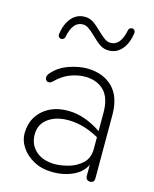

<svg xmlns="http://www.w3.org/2000/svg" viewBox="-111 -798 706 880"><g transform="rotate(15 242.0 -357.5)"><path d="M54 -135Q56 -203 104 -243.5Q152 -284 227 -282Q302 -280 379 -228L391 -220L383 -197L368 -205Q305 -238 242.5 -240.5Q180 -243 140 -215.5Q100 -188 100 -138Q100 -90 133.5 -60Q167 -30 224 -30Q252 -30 287.5 -39.5Q323 -49 351 -74Q379 -99 379 -144V-315Q379 -384 347.5 -417.5Q316 -451 261 -453Q225 -454 188 -440.5Q151 -427 119 -395Q107 -383 96.5 -385.5Q86 -388 83.5 -399.5Q81 -411 90 -422Q120 -459 168.5 -476Q217 -493 259 -492Q333 -490 377 -446Q421 -402 421 -315V-16Q421 -5 416 0.5Q411 6 401 6Q391 6 385.5 0Q380 -6 380 -16V-97H391Q376 -41 328.5 -16Q281 9 221 8Q173 8 134.5 -12.5Q96 -33 74.5 -65.5Q53 -98 54 -135ZM89 -612Q94 -646 107 -669.5Q120 -693 139 -705.5Q158 -718 183 -718Q206 -718 224 -706Q242 -694 265 -671Q285 -652 298.5 -642.5Q312 -633 327 -633Q351 -633 366.5 -652.5Q382 -672 389 -708Q390 -715 395 -719Q400 -723 406 -723Q413 -723 417.5 -717.5Q422 -712 421 -703Q416 -669 403 -645.5Q390 -622 371 -609.5Q352 -597 327 -597Q304 -597 286 -609Q268 -621 245 -644Q225 -663 211.5 -672.5Q198 -682 183 -682Q159 -682 143.5 -662.5Q128 -643 121 -607Q120 -605 120 -603Q118 -598 113.5 -595Q109 -592 104 -592Q97 -592 92.5 -597.5Q88 -603 89 -612Z"/></g></svg>

Font: SN Pro Thin
Style: Regular
Weight: 200
Designer: Tobias Whetton
Foundry: Supernotes
Version: Version 1.003;Glyphs 3.3 (3324)